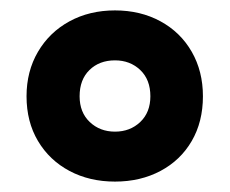

<svg xmlns="http://www.w3.org/2000/svg" viewBox="-20 -744 442 369"><path d="M201 -395Q152 -395 113.5 -415.5Q75 -436 53 -473Q31 -510 31 -559Q31 -607 53 -644.5Q75 -682 113.5 -703Q152 -724 201 -724Q250 -724 288.5 -703Q327 -682 348.5 -644.5Q370 -607 370 -559Q370 -510 348.5 -473Q327 -436 288.5 -415.5Q250 -395 201 -395ZM201 -491Q230 -491 249.5 -509.5Q269 -528 269 -559Q269 -591 249.5 -609.5Q230 -628 201 -628Q171 -628 152 -609.5Q133 -591 133 -559Q133 -528 152.5 -509.5Q172 -491 201 -491Z"/></svg>

Font: Noto Sans Telugu SemiCondensed ExtraBold
Style: Regular
Weight: 800
Width: 4
Designer: Jelle Bosma - Monotype Design Team
Foundry: Monotype Imaging Inc.
Version: Version 2.005; ttfautohint (v1.8.4.7-5d5b)